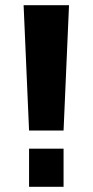

<svg xmlns="http://www.w3.org/2000/svg" viewBox="-20 -720 357 740"><path d="M246 -700 225 -217H92L71 -700ZM225 -147V0H92V-147Z"/></svg>

Font: Pathway Extreme 28pt
Style: Bold
Weight: 700
Designer: Eduardo Rodriguez Tunni
Foundry: Eduardo Rodriguez Tunni
Version: Version 1.001;gftools[0.9.26]